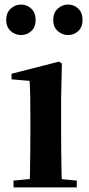

<svg xmlns="http://www.w3.org/2000/svg" viewBox="-20 -820 389 840"><path d="M71.8 -666.6Q46.7 -666.6 26.9 -684.1Q7.1 -701.6 7.1 -733.2Q7.1 -764.2 26.9 -782.2Q46.7 -800.1 71.8 -800.1Q97.8 -800.1 116.9 -782.2Q136 -764.2 136 -733.2Q136 -701.6 116.9 -684.1Q97.8 -666.6 71.8 -666.6ZM277.8 -666.6Q252.5 -666.6 232.7 -684.1Q212.8 -701.6 212.8 -733.2Q212.8 -764.2 232.7 -782.2Q252.5 -800.1 277.8 -800.1Q303.8 -800.1 322.5 -782.2Q341.1 -764.2 341.1 -733.2Q341.1 -701.6 322.5 -684.1Q303.8 -666.6 277.8 -666.6ZM39.2 0V-29.9L145.8 -40.2H207.8L315.8 -29.9V0ZM109.6 0Q110.6 -25.5 111.3 -67.4Q111.9 -109.4 112.4 -154.8Q112.9 -200.3 112.9 -234.8V-308Q112.9 -358.3 112.3 -394.3Q111.6 -430.4 109.6 -466.2L30.5 -472.9V-497.4L238.1 -550.4L250.8 -541.7L247.4 -387.9V-234.8Q247.4 -200.3 247.9 -154.8Q248.4 -109.4 249.2 -67.4Q250.1 -25.5 251.1 0Z"/></svg>

Font: Source Han Serif JP VF
Style: Regular
Weight: 250
Designer: Ryoko NISHIZUKA 西塚涼子 (kana & ideographs); Frank Grießhammer (Latin, Greek & Cyrillic); Wenlong ZHANG 张文龙 (bopomofo); San
Foundry: Adobe
Version: Version 2.001;hotconv 1.1.0;makeotfexe 2.6.0